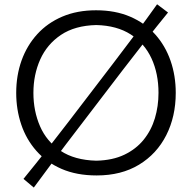

<svg xmlns="http://www.w3.org/2000/svg" viewBox="-20 -805 892 893"><path d="M429.8 11Q544.4 11 626.8 -39.1Q709.2 -89.2 753.3 -176.2Q797.4 -263.3 797.4 -373Q797.4 -452.9 773.2 -522.6Q748.9 -592.4 701.9 -645Q654.8 -697.6 585.6 -727.4Q516.4 -757.2 426.9 -757.2Q339 -757.2 270.1 -727.9Q201.2 -698.6 153.4 -646.2Q105.5 -593.7 80.4 -524Q55.4 -454.2 55.4 -372.9Q55.4 -295.3 78.8 -225.9Q102.2 -156.5 149.2 -103.3Q196.1 -50.1 266.3 -19.5Q336.4 11 429.8 11ZM427.7 -57.6Q326.6 -60.3 261.8 -103.6Q197 -146.9 166.2 -217.7Q135.4 -288.5 135.4 -373Q135.4 -457.7 167.1 -528.5Q198.9 -599.3 263.7 -642.8Q328.6 -686.2 427.7 -688.5Q523.7 -686.2 588.1 -644.8Q652.4 -603.3 684.8 -533Q717.2 -462.6 717.2 -373Q717.2 -311.1 700.4 -255Q683.6 -199 648.3 -155.3Q612.9 -111.5 558.3 -85.4Q503.8 -59.3 427.7 -57.6ZM137.2 67.4Q187.3 -0.6 236.4 -66.6Q285.6 -132.7 342.1 -206.1L549.3 -477.2Q606.3 -551.1 656.1 -614.9Q705.9 -678.8 761.5 -746.8L710.6 -785.1Q660.5 -714.4 611.6 -649.2Q562.7 -583.9 505.2 -508.6L300.1 -240.5Q244.1 -167.2 194.9 -104.7Q145.6 -42.1 89.2 27Z"/></svg>

Font: Pinar-VF-FD
Style: Regular
Weight: 300
Designer: Amin Abedi
Version: Version 3.0